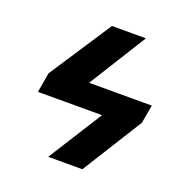

<svg xmlns="http://www.w3.org/2000/svg" viewBox="-130 -846 931 965"><g transform="rotate(20 335.5 -364.0)"><path d="M488.3 -727.5 296.4 -419.9H631.8L614.3 -321.8L413.1 0H230.5L413.1 -289.1H70.3L88.4 -394.5L306.6 -727.5Z"/></g></svg>

Font: Inter Display Extra Bold
Style: Italic
Weight: 800
Italic angle: -9.39999°
Designer: Rasmus Andersson
Foundry: rsms
Version: Version 4.000;git-4fc901f